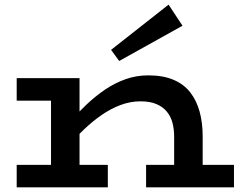

<svg xmlns="http://www.w3.org/2000/svg" viewBox="-20 -808 1036 828"><path d="M731 0V-220Q731 -250 724 -277.5Q717 -305 700 -326Q683 -347 655 -359Q627 -371 586 -371Q542 -371 499.5 -355Q457 -339 417.5 -311.5Q378 -284 343 -250.5Q308 -217 279 -182V-280Q314 -320 352.5 -356.5Q391 -393 433 -421.5Q475 -450 521.5 -466.5Q568 -483 620 -483Q683 -483 728 -464Q773 -445 800.5 -409.5Q828 -374 841 -326Q854 -278 854 -222V0ZM52 0V-97H445V0ZM200 0V-471H323V0ZM52 -374V-471H295V-374ZM610 0V-97H989V0ZM494 -545 459 -593 707 -788 767 -697Z"/></svg>

Font: BioRhyme SemiExpanded SemiBold
Style: Regular
Weight: 600
Width: 6
Designer: Aoife Mooney
Foundry: Aoife Mooney Type
Version: Version 1.600;gftools[0.9.33]